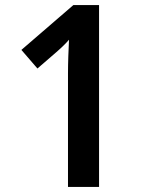

<svg xmlns="http://www.w3.org/2000/svg" viewBox="-20 -734 567 754"><path d="M369 0V-714H268L64 -538L127 -465L201 -529C222 -547 243 -568 251 -578C249 -537 247 -488 247 -445V0Z"/></svg>

Font: Noto Sans Gujarati UI SemiCondensed SemiBold
Style: Regular
Weight: 600
Width: 4
Designer: Jelle Bosma - Monotype Design Team, Universal Thirst
Foundry: Monotype Imaging Inc.
Version: Version 2.106